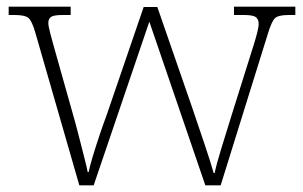

<svg xmlns="http://www.w3.org/2000/svg" viewBox="-20 -556 908 576"><path d="M86 -458Q76 -493 65.5 -502Q55 -511 24 -511H6V-536H192V-511H168Q142 -511 133.5 -505.5Q125 -500 125 -487Q125 -478 130.5 -457Q136 -436 140 -422L200 -209Q207 -185 215.5 -151.5Q224 -118 232 -87Q240 -56 243 -40H246Q249 -56 258.5 -87.5Q268 -119 279.5 -153Q291 -187 300 -211L411 -535H452L559 -226Q565 -208 574 -181.5Q583 -155 592.5 -127Q602 -99 609.5 -75Q617 -51 621 -37H624Q629 -62 643 -107.5Q657 -153 675 -211L741 -421Q747 -440 751.5 -457.5Q756 -475 756 -485Q756 -498 747.5 -504.5Q739 -511 712 -511H682V-536H866V-511H846Q815 -511 805 -501.5Q795 -492 784 -456L642 0H596L428 -491L261 0H218Z"/></svg>

Font: Noto Serif Tamil ExtraLight
Style: Regular
Weight: 200
Designer: Indian Type Foundry, Tom Grace, and the Monotype Design Team
Foundry: Monotype Imaging Inc.
Version: Version 2.004; ttfautohint (v1.8.4.7-5d5b)